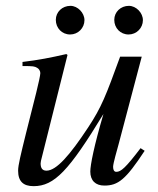

<svg xmlns="http://www.w3.org/2000/svg" viewBox="-20 -626 540 657"><path d="M461 -119C410 -52 394 -38 378 -38C371 -38 367 -44 367 -55C367 -67 381 -114 386 -133L465 -432H391C342 -298 328 -260 281 -189C219 -95 173 -42 139 -42C124 -42 119 -52 119 -67C119 -71 121 -80 122 -83L211 -438L207 -441C150 -428 114 -421 57 -414V-400C95 -400 98 -399 107 -394C113 -391 118 -383 118 -376C118 -368 112 -342 104 -309L69 -170C51 -97 42 -61 42 -42C42 -5 60 11 95 11C166 11 216 -42 334 -236C302 -128 289 -61 289 -39C289 -8 307 9 337 9C384 9 410 -11 475 -110ZM469 -557C469 -582 446 -606 421 -606C393 -606 371 -585 371 -558C371 -530 392 -508 420 -508C447 -508 469 -530 469 -557ZM269 -557C269 -582 246 -606 221 -606C193 -606 171 -585 171 -558C171 -530 192 -508 220 -508C247 -508 269 -530 269 -557Z"/></svg>

Font: XITS
Style: Italic
Weight: 400
Italic angle: -16.33°
Designer: MicroPress Inc., with final additions and corrections provided by Coen Hoffman, Elsevier (retired)
Version: Version 1.107